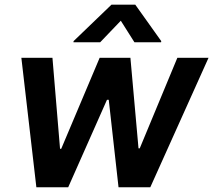

<svg xmlns="http://www.w3.org/2000/svg" viewBox="-20 -789 899 809"><path d="M201 -545.5 233 -161.9H237.9L399.9 -545.5H529.5L563.6 -164.1H568.9L727.3 -545.5H858.7L613.3 0H479.4L438.2 -368.6H430.8L267.4 0H133.2L70 -545.5ZM290.1 -615.8 449.6 -769.2H550.1L659.4 -615.8L658.7 -610.8H546.5L489 -701.7L402 -610.8H289.4Z"/></svg>

Font: Inter P Semi Bold
Style: Italic
Weight: 600
Italic angle: 9.39999°
Designer: Rasmus Andersson
Foundry: rsms
Version: Version 3.018;git-588b23468